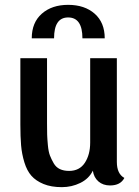

<svg xmlns="http://www.w3.org/2000/svg" viewBox="-20 -750 572 792"><path d="M111 -592Q111 -657 152.5 -693.5Q194 -730 261 -730Q329 -730 370.5 -693.5Q412 -657 412 -592H320Q320 -678 261 -678Q203 -678 203 -592ZM462 -82Q462 -33 493 -16Q477 15 434 15Q405 15 386 -1.5Q367 -18 363 -46Q347 -13 311.5 4.5Q276 22 235 22Q191 22 159.5 9Q128 -4 109.5 -25Q91 -46 80.5 -80.5Q70 -115 67 -150.5Q64 -186 64 -236V-510H174V-241Q174 -211 174.5 -194.5Q175 -178 177.5 -151Q180 -124 186 -108.5Q192 -93 201.5 -76.5Q211 -60 227 -52.5Q243 -45 265 -45Q308 -45 330 -78.5Q352 -112 352 -162V-510H462Z"/></svg>

Font: Sansita
Style: Regular
Weight: 400
Designer: Pablo Cosgaya
Foundry: Omnibus-Type
Version: Version 1.006;hotconv 1.0.109;makeotfexe 2.5.65596